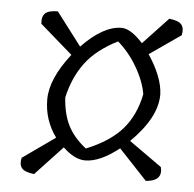

<svg xmlns="http://www.w3.org/2000/svg" viewBox="-48 -719 733 724"><g transform="rotate(5 318.5 -357.0)"><path d="M294 -111Q254 -111 210 -153L107 -43Q71 -47 60 -61Q49 -75 55 -100L178 -187Q132 -250 132 -328Q132 -406 208 -503L85 -610Q82 -636 94.5 -649Q107 -662 143 -662L238 -537Q319 -621 388 -621Q423 -621 469 -570L564 -671Q600 -667 611 -653Q622 -639 616 -613L498 -531Q553 -448 555 -384Q556 -297 457 -199L581 -111Q594 -59 529 -54L422 -168Q350 -111 294 -111ZM293 -156Q382 -192 428.5 -245Q475 -298 491 -379Q483 -427 452.5 -479.5Q422 -532 379 -569Q298 -528 257 -472.5Q216 -417 199 -341Q203 -278 225 -235Q247 -192 293 -156Z"/></g></svg>

Font: Tillana
Style: Regular
Weight: 400
Designer: Lipi Raval (Devanagari, Latin), Jonny Pinhorn (Latin)
Foundry: Indian Type Foundry
Version: Version 2.003;PS 1.0;hotconv 1.0.79;makeotf.lib2.5.61930; tt